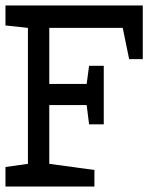

<svg xmlns="http://www.w3.org/2000/svg" viewBox="-21 -682 602 702"><path d="M324.2 0H-1V-71.3L81.1 -83V-580.1L-1 -588.9V-662.1H501V-465.8H451.2L427.7 -580.1H159.2V-375H295.9L304.7 -441.4H358.4V-227.5H304.7L295.9 -297.9H159.2V-83L324.2 -60.5Z"/></svg>

Font: Hopone
Style: Regular
Weight: 400
Foundry: SIL International (SIL)
Version: Version 1.00 September 3, 2015, initial release